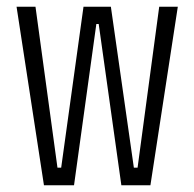

<svg xmlns="http://www.w3.org/2000/svg" viewBox="-20 -548 575 568"><path d="M110 0 29 -528H85L150 -52H161L227 -528H308L376 -52H387L451 -528H506L425 0H339L272 -477H265L199 0Z"/></svg>

Font: Bricolage Grotesque 24pt Condensed ExtraLight
Style: Regular
Weight: 250
Width: 3
Designer: Mathieu Triay
Foundry: Atelier Triay
Version: Version 1.001;gftools[0.9.33.dev8+g029e19f]